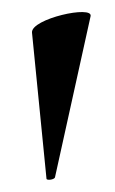

<svg xmlns="http://www.w3.org/2000/svg" viewBox="-20 -602 190 318"><path d="M57 -306C57 -303 69 -304 71 -308L130 -575C135 -594 31 -571 33 -548Z"/></svg>

Font: Cormorant SC Semi
Style: Regular
Weight: 600
Designer: Christian Thalmann (Catharsis Fonts)
Version: Version 1.000;PS 001.000;hotconv 1.0.70;makeotf.lib2.5.58329